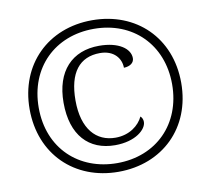

<svg xmlns="http://www.w3.org/2000/svg" viewBox="-81 -816 1006 917"><g transform="rotate(-10 422.5 -357.5)"><path d="M422 10C636 10 790 -139 790 -357C790 -576 636 -725 422 -725C208 -725 55 -575 55 -358C55 -139 209 10 422 10ZM423 -32C238 -32 99 -159 99 -357C99 -552 234 -683 423 -683C612 -683 746 -551 746 -358C746 -165 613 -32 423 -32ZM428 -118C528 -118 582 -168 582 -204C582 -215 578 -225 570 -232C551 -191 504 -153 436 -153C343 -153 278 -222 278 -361C278 -496 333 -564 432 -564C501 -564 533 -519 533 -475C564 -476 583 -491 583 -513C583 -559 529 -599 434 -599C303 -599 220 -514 220 -360C220 -202 301 -118 428 -118Z"/></g></svg>

Font: Noto Serif Bengali Light
Style: Regular
Weight: 300
Designer: Juan Bruce, Universal Thirst, Indian Type Foundry and the Monotype Design Team.
Foundry: Monotype Imaging Inc.
Version: Version 2.003